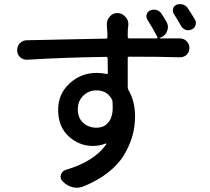

<svg xmlns="http://www.w3.org/2000/svg" viewBox="-20 -846 1010 924"><path d="M918 -752Q922.9 -743.2 922.9 -735.4Q922.9 -729.5 920.9 -724.6Q917 -710 902.3 -704.1Q887.7 -697.3 873 -702.6Q858.4 -708 850.6 -722.7Q833 -753.9 816.4 -779.3Q809.6 -791 813 -804.2Q816.4 -817.4 830.1 -823.2Q837.9 -826.2 846.7 -826.2Q852.5 -826.2 859.4 -824.2Q875 -820.3 883.8 -806.6Q903.3 -777.3 918 -752ZM354.5 -319.3Q354.5 -278.3 380.4 -254.9Q406.2 -231.4 444.3 -231.4Q484.4 -231.4 505.9 -262.7Q522.5 -287.1 522.5 -328.1Q522.5 -341.8 521.5 -357.4Q520.5 -365.2 516.6 -371.1Q493.2 -411.1 444.3 -411.1Q407.2 -411.1 380.9 -385.7Q354.5 -360.4 354.5 -319.3ZM781.2 -741.2Q788.1 -728.5 788.1 -715.8Q788.1 -708 785.2 -699.2Q778.3 -676.8 756.8 -667L749 -664.1Q748 -663.1 748 -662.1Q748 -661.1 749 -661.1Q769.5 -661.1 801.8 -661.1Q837.9 -661.1 845.7 -661.1Q865.2 -661.1 878.4 -647.5Q891.6 -633.8 891.6 -615.2Q891.6 -595.7 877.9 -582Q864.3 -570.3 846.7 -570.3Q845.7 -570.3 844.7 -570.3Q752.9 -573.2 601.6 -573.2Q593.8 -573.2 594.7 -565.4Q594.7 -514.6 594.7 -425.8Q594.7 -418 598.6 -412.1Q629.9 -358.4 629.9 -286.1Q629.9 -237.3 617.2 -191.9Q604.5 -146.5 577.1 -100.6Q549.8 -54.7 499 -15.1Q448.2 24.4 379.9 51.8Q364.3 57.6 349.6 57.6Q338.9 57.6 329.1 54.7Q303.7 48.8 284.2 29.3L281.2 26.4Q274.4 20.5 272.5 11.7Q270.5 2.9 272.9 -4.9Q275.4 -12.7 281.2 -19Q287.1 -25.4 295.9 -28.3Q434.6 -69.3 491.2 -151.4Q492.2 -153.3 491.2 -154.8Q490.2 -156.2 488.3 -155.3Q460 -143.6 426.8 -143.6Q361.3 -143.6 310.5 -189.9Q259.8 -236.3 259.8 -317.4Q259.8 -393.6 314.5 -444.3Q369.1 -495.1 445.3 -495.1Q470.7 -495.1 492.2 -490.2Q499 -488.3 499 -495.1L498 -564.5Q498 -572.3 491.2 -572.3Q284.2 -569.3 111.3 -558.6Q110.4 -558.6 108.4 -558.6Q90.8 -558.6 77.1 -570.3Q62.5 -584 62.5 -604.5Q62.5 -624 75.2 -637.7Q89.8 -652.3 109.4 -652.3Q162.1 -653.3 294.4 -656.2Q426.8 -659.2 490.2 -660.2Q497.1 -660.2 497.1 -667Q497.1 -691.4 495.1 -710L494.1 -730.5Q494.1 -750 507.8 -765.6Q522.5 -783.2 544.9 -783.2Q567.4 -783.2 583 -765.6Q597.7 -751 597.7 -730.5Q597.7 -728.5 596.7 -716.8Q596.7 -711.9 595.7 -710.9Q594.7 -699.2 594.7 -668Q594.7 -661.1 602.5 -661.1H733.4Q736.3 -661.1 737.8 -663.1Q739.3 -665 737.3 -668Q713.9 -712.9 689.5 -751Q681.6 -763.7 686 -777.3Q690.4 -791 703.1 -795.9Q711.9 -799.8 720.7 -799.8Q726.6 -799.8 733.4 -797.9Q749 -793 757.8 -779.3Q769.5 -761.7 781.2 -741.2Z"/></svg>

Font: Gen Jyuu Gothic P Medium
Style: Regular
Weight: 500
Designer: [Source Han Sans]
Ryoko NISHIZUKA  (kana & ideographs); Paul D. Hunt (Latin, Greek & Cyrillic); Wenlong ZHANG  (bopomofo
Version: Version 1.002.20150607